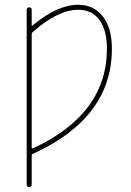

<svg xmlns="http://www.w3.org/2000/svg" viewBox="-20 -550 540 790"><path d="M110.4 -410.2V57.6Q110.4 59.6 112.3 60.5Q114.3 61.5 115.2 60.5Q419.9 -80.1 419.9 -349.6Q419.9 -425.8 389.2 -467.8Q358.4 -509.8 301.8 -509.8Q218.8 -509.8 114.3 -418Q110.4 -414.1 110.4 -410.2ZM89.8 210V-509.8Q89.8 -519.5 100.1 -519.5Q110.4 -519.5 110.4 -509.8V-446.3Q110.4 -445.3 111.3 -444.3Q112.3 -443.4 113.3 -444.3Q214.8 -530.3 301.8 -530.3Q365.2 -530.3 402.8 -482.9Q440.4 -435.5 440.4 -349.6Q440.4 -64.5 115.2 83Q110.4 85 110.4 89.8V210Q110.4 219.7 100.1 219.7Q89.8 219.7 89.8 210Z"/></svg>

Font: Rounded Mgen+ 1mn thin
Style: Regular
Weight: 100
Designer: [Source Han Sans]
Ryoko NISHIZUKA  (kana & ideographs); Paul D. Hunt (Latin, Greek & Cyrillic); Wenlong ZHANG  (bopomofo
Version: Version 1.059.20150602